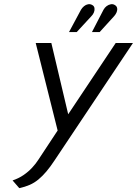

<svg xmlns="http://www.w3.org/2000/svg" viewBox="-20 -912 675 946"><path d="M430 -832Q439 -841 443 -851.5Q447 -862 445.5 -872Q444 -882 435 -887Q425 -893 414 -891Q403 -889 394 -881.5Q385 -874 379 -864L320 -754H358ZM542 -832Q551 -842 555 -852.5Q559 -863 557 -872.5Q555 -882 546 -887Q537 -893 526 -891Q515 -889 505.5 -882Q496 -875 490 -864L433 -754H471ZM550 -700 316 -349 233 -700H156L264 -269L169 -125Q157 -106 138.5 -86Q120 -66 96 -49.5Q72 -33 42 -23L75 15Q103 9 126 -1Q149 -11 169 -27.5Q189 -44 208.5 -67Q228 -90 249 -122L635 -700Z"/></svg>

Font: Advent Pro Medium
Style: Italic
Weight: 500
Italic angle: -12°
Version: Version 3.000